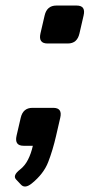

<svg xmlns="http://www.w3.org/2000/svg" viewBox="-20 -533 366 702"><path d="M153.8 -374Q119.6 -374 127.9 -410.6L143.1 -476.1Q151.4 -512.7 186 -512.7H260.3Q294.4 -512.7 285.6 -476.1L270.5 -410.6Q262.2 -374 228 -374ZM66.4 0Q32.2 0 40.5 -36.6L55.7 -102.1Q64 -138.7 98.6 -138.7H174.8Q209 -138.7 200.2 -102.1L185.1 -36.6Q172.9 16.6 156.2 59.6Q139.6 102.5 96.2 137.7Q70.8 158.2 56.2 141.6L39.1 123.5Q24.9 108.9 53.2 86.9Q71.3 72.8 82.5 50.5Q93.8 28.3 100.1 0Z"/></svg>

Font: Istok
Style: Bold Italic
Weight: 700
Italic angle: -13°
Designer: Andrey V. Panov
Foundry: Andrey V. Panov
Version: Version 1.0.3